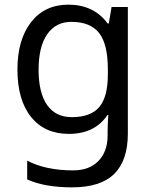

<svg xmlns="http://www.w3.org/2000/svg" viewBox="-20 -566 655 826"><path d="M275 -546Q328 -546 370.5 -526Q413 -506 443 -465H448L460 -536H530V9Q530 124 471.5 182Q413 240 290 240Q172 240 97 206V125Q176 167 295 167Q364 167 403.5 126.5Q443 86 443 16V-5Q443 -17 444 -39.5Q445 -62 446 -71H442Q388 10 276 10Q172 10 113.5 -63Q55 -136 55 -267Q55 -395 113.5 -470.5Q172 -546 275 -546ZM287 -472Q220 -472 183 -418.5Q146 -365 146 -266Q146 -167 182.5 -114.5Q219 -62 289 -62Q370 -62 407 -105.5Q444 -149 444 -246V-267Q444 -377 406 -424.5Q368 -472 287 -472Z"/></svg>

Font: Noto Sans Lepcha
Style: Regular
Weight: 400
Designer: Monotype Design Team
Foundry: Monotype Imaging Inc.
Version: Version 2.006; ttfautohint (v1.8.4.7-5d5b)